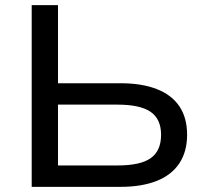

<svg xmlns="http://www.w3.org/2000/svg" viewBox="-20 -725 800 745"><path d="M103 0V-705H205V-402H448Q530 -402 588 -379.5Q646 -357 676 -312.5Q706 -268 706 -202Q706 -137 676 -91.5Q646 -46 588 -23Q530 0 448 0ZM205 -83H436Q525 -83 565 -111.5Q605 -140 605 -202Q605 -263 564.5 -291Q524 -319 436 -319H205Z"/></svg>

Font: Nunito Sans 10pt SemiExpanded Medium
Style: Regular
Weight: 500
Width: 6
Designer: Vernon Adams
Foundry: Vernon Adams
Version: Version 3.101;gftools[0.9.27]